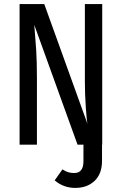

<svg xmlns="http://www.w3.org/2000/svg" viewBox="-20 -709 597 941"><path d="M481 0H480V79Q480 143 443.5 177.5Q407 212 349 212Q291 212 248 175L286 121Q301 131 314 135Q327 139 344 139Q389 139 389 81V0H360L148 -587Q154 -517 157.5 -462Q161 -407 161 -324V0H76V-689H197L409 -101Q405 -116 400.5 -183Q396 -250 396 -308V-689H481Z"/></svg>

Font: Fira Sans Extra Condensed
Style: Regular
Weight: 400
Width: 1
Designer: Carrois Corporate & Edenspiekermann AG
Foundry: Carrois Corporate GbR & Edenspiekermann AG
Version: Version 4.203